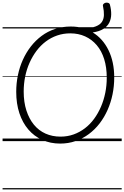

<svg xmlns="http://www.w3.org/2000/svg" viewBox="-20 -1096 965 1491"><path d="M447 19Q371 19 308 -9.5Q245 -38 200 -90.5Q155 -143 130.5 -217Q106 -291 106 -383Q106 -449 119 -512Q132 -575 157.5 -631.5Q183 -688 219.5 -735Q256 -782 303 -817Q350 -852 407 -871Q464 -890 529 -890Q557 -890 582.5 -886.5Q608 -883 632 -875Q690 -878 723.5 -891Q757 -904 771.5 -926Q786 -948 787 -979Q788 -1010 780 -1047Q777 -1058 784 -1065.5Q791 -1073 801.5 -1075Q812 -1077 822 -1073Q832 -1069 834 -1058Q844 -1020 843.5 -984.5Q843 -949 828.5 -920Q814 -891 783 -871.5Q752 -852 700 -844Q778 -797 822.5 -706.5Q867 -616 867 -494Q867 -427 854 -363.5Q841 -300 815.5 -242.5Q790 -185 753.5 -137.5Q717 -90 670 -55Q623 -20 567 -0.5Q511 19 447 19ZM450 -35Q504 -35 551.5 -52Q599 -69 639.5 -100Q680 -131 711 -173.5Q742 -216 764 -267Q786 -318 797.5 -375Q809 -432 809 -492Q809 -573 789 -637Q769 -701 731 -745.5Q693 -790 641 -813.5Q589 -837 526 -837Q472 -837 424 -820.5Q376 -804 335.5 -773.5Q295 -743 263.5 -701Q232 -659 209.5 -608.5Q187 -558 175.5 -501.5Q164 -445 164 -385Q164 -303 185 -238Q206 -173 243.5 -127.5Q281 -82 333.5 -58.5Q386 -35 450 -35ZM0 365H925V375H0ZM0 -20H925V0H0ZM0 -505H925V-500H0ZM0 -885H925V-875H0Z"/></svg>

Font: Playwrite GB S Guides
Style: Italic
Weight: 400
Italic angle: -7.01216°
Designer: Veronika Burian, José Scaglione
Foundry: TypeTogether
Version: Version 1.002